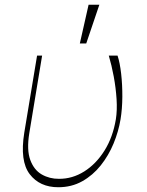

<svg xmlns="http://www.w3.org/2000/svg" viewBox="-20 -780 620 810"><path d="M136.4 -545.5H157.7L103.7 -218.8Q92 -147.7 107.8 -105.1Q123.6 -62.5 156.4 -43.9Q189.3 -25.2 228.7 -25.6Q285.2 -25.2 335.2 -56.6Q385.3 -88.1 420.8 -144.7Q456.3 -201.3 468.8 -277Q474.8 -314.6 471.8 -361.7Q468.8 -408.7 459.9 -456.9Q451 -505 438.9 -545.5H475.9Q485.8 -515.6 491.1 -469.1Q496.4 -422.6 496.1 -371.4Q495.7 -320.3 488.6 -277Q480.1 -225.5 459.2 -174.7Q438.2 -123.9 405 -82.2Q371.8 -40.5 326.9 -15.3Q282 9.9 225.9 9.9Q147.4 9.9 105.3 -45.3Q63.2 -100.5 82.4 -220.2ZM316.8 -596.6 353.7 -759.9H399.1L343.8 -596.6Z"/></svg>

Font: Inter Thin  BETA
Style: Italic
Weight: 100
Italic angle: -9.39999°
Designer: Rasmus Andersson
Foundry: rsms
Version: Version 3.011;git-f93a4a705